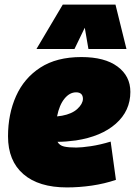

<svg xmlns="http://www.w3.org/2000/svg" viewBox="-20 -808 589 838"><path d="M486 -23Q436 -6 381 2Q326 10 272 10Q149 10 82 -48Q15 -106 15 -213Q15 -310 50 -388.5Q85 -467 156 -513Q227 -559 335 -559Q437 -559 493 -517.5Q549 -476 549 -407Q549 -324 485.5 -268Q422 -212 311 -195Q267 -189 231 -189Q240 -173 259.5 -168.5Q279 -164 313 -164Q336 -164 376.5 -170Q417 -176 463 -190ZM312 -405Q284 -405 261.5 -377.5Q239 -350 229 -300Q240 -301 251 -303Q294 -311 317.5 -332.5Q341 -354 342 -376Q342 -405 312 -405ZM139 -594 254 -788H484L532 -594H366L350 -687L305 -594Z"/></svg>

Font: Georama Black
Style: Italic
Weight: 900
Italic angle: -9°
Designer: Jean-Baptiste Levee
Foundry: Production Type
Version: Version 1.000